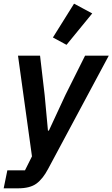

<svg xmlns="http://www.w3.org/2000/svg" viewBox="-46 -825 612 1045"><path d="M310 -308 417 -522H546L216 94Q187 149 152 174.5Q117 200 52 200H-26L-6 102H90L128 26L52 -522H172L197 -308L215 -114H220ZM456 -752 316 -581 242 -621 357 -805Z"/></svg>

Font: IBM Plex Sans SemiBold
Style: Italic
Weight: 600
Italic angle: -11.31°
Designer: Mike Abbink, Paul van der Laan, Pieter van Rosmalen
Foundry: Bold Monday
Version: Version 3.201